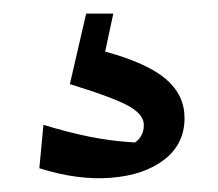

<svg xmlns="http://www.w3.org/2000/svg" viewBox="-20 -35 322 283"><path d="M107 -15H147L135 41Q197 58 224.5 81.5Q252 105 252 139Q252 177 222.5 200Q193 223 144 227Q95 231 38 213L44 149Q80 160 112 166.5Q144 173 179 175Q192 166 192 149Q192 134 170 121.5Q148 109 83 89Z"/></svg>

Font: Piazzolla SC Medium
Style: Regular
Weight: 500
Designer: Juan Pablo del Peral
Foundry: Huerta Tipografica
Version: Version 1.330